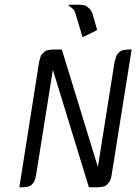

<svg xmlns="http://www.w3.org/2000/svg" viewBox="-20 -794 578 814"><path d="M62 0 146 -532.2 150.9 -549.8 153.8 -559.1 159.2 -565.9 168.9 -575.2 176.8 -580.1 186 -582 202.1 -584H242.2L395 -85.9L465.8 -532.2L471.2 -549.8L474.1 -559.1L479 -565.9L487.8 -575.2L497.1 -580.1L505.9 -582L522 -584H538.1L453.1 -50.8L449.2 -34.2L444.8 -24.9L439 -17.1L430.2 -7.8L421.9 -3.9L414.1 -2L397 0H356.9L204.1 -498L132.8 -50.8L128.9 -34.2L125 -24.9L120.1 -17.1L110.8 -7.8L103 -3.9L94.2 -2L78.1 0ZM271 -770 272 -773.9H319.8L335.9 -772L344.2 -770L350.1 -765.1L360.8 -755.9L363.8 -752L371.1 -740.2L391.1 -669.9V-666L330.1 -636.2L298.8 -740.2L293 -752L289.1 -755.9L278.8 -765.1Z"/></svg>

Font: Petahja
Style: Italic
Weight: 400
Designer: T. Christopher White
Version: Version 1.1